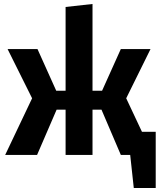

<svg xmlns="http://www.w3.org/2000/svg" viewBox="-20 -777 801 963"><path d="M692 -116H761V166H651L633 0H586L489 -227H444V0H309V-227H264L166 0H6L141 -284L18 -531H168L262 -322H309V-742L444 -757V-322H492L586 -531H735L613 -284Z"/></svg>

Font: Fira Sans BGR
Style: Bold
Weight: 700
Designer: bBox Type GmbH & Carrois Corporate GbR & Edenspiekermann AG
Foundry: bBox Type GmbH & Carrois Corporate GbR & Edenspiekermann AG
Version: Version 4.301